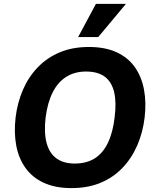

<svg xmlns="http://www.w3.org/2000/svg" viewBox="-20 -954 798 985"><path d="M347 11Q263 11 204 -16.5Q145 -44 110 -93.5Q75 -143 63 -209Q51 -275 60 -351Q69 -427 97.5 -493Q126 -559 173.5 -608.5Q221 -658 286.5 -685.5Q352 -713 436 -713Q520 -713 579 -685.5Q638 -658 672.5 -608.5Q707 -559 719 -493Q731 -427 722 -351Q713 -275 684.5 -209Q656 -143 609 -93.5Q562 -44 496.5 -16.5Q431 11 347 11ZM363 -115Q424 -115 466 -141.5Q508 -168 533.5 -221Q559 -274 568 -351Q578 -429 565.5 -481.5Q553 -534 517.5 -560.5Q482 -587 421 -587Q364 -587 321 -560.5Q278 -534 251 -481.5Q224 -429 214 -351Q205 -274 219 -221Q233 -168 269.5 -141.5Q306 -115 363 -115ZM484 -764H381L472 -934H626Z"/></svg>

Font: Inclusive Sans
Style: Italic
Weight: 400
Italic angle: -7°
Designer: Olivia King
Foundry: Olivia King
Version: Version 2.004